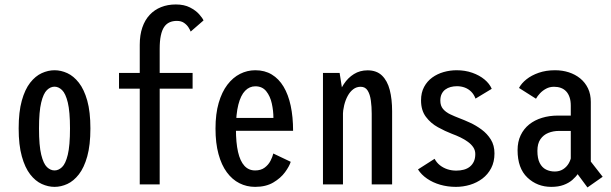

<svg xmlns="http://www.w3.org/2000/svg" viewBox="-20 -827 2740 861"><path d="M224.6 11Q196 11 167.3 -2Q138.6 -15.1 115.3 -45.1Q92 -75.1 77.9 -125.8Q63.7 -176.4 63.7 -251Q63.7 -325.6 77.8 -375.9Q91.8 -426.1 115.2 -456Q138.6 -485.9 167.2 -499Q195.8 -512 224.6 -512Q253.4 -512 281.9 -499Q310.3 -485.9 333.7 -456Q357.1 -426.1 371.3 -375.9Q385.4 -325.6 385.4 -251Q385.4 -176.4 371.3 -125.8Q357.1 -75.1 333.7 -45.1Q310.3 -15.1 281.9 -2Q253.4 11 224.6 11ZM224.6 -62.7Q242.4 -62.7 258.2 -77.6Q274.1 -92.6 284 -133.2Q293.9 -173.8 293.9 -251Q293.9 -326.9 284 -367.4Q274.1 -407.9 258.2 -423.1Q242.4 -438.3 224.6 -438.3Q206.3 -438.3 190.5 -423.1Q174.6 -407.9 164.8 -367.4Q154.9 -326.9 154.9 -251Q154.9 -173.8 164.9 -133.2Q174.9 -92.6 190.7 -77.6Q206.5 -62.7 224.6 -62.7Z M513.7 -500H843.7V-429.4H513.7ZM768.3 -807Q805.8 -807 831.9 -793.6Q858.1 -780.1 873.1 -763.1Q888.1 -746.1 892.7 -735.4L835.1 -685.4Q832.2 -693.3 825 -704.5Q817.8 -715.8 805.2 -724.5Q792.6 -733.3 773.1 -733.3Q754.6 -733.3 740.2 -726.8Q725.7 -720.2 716 -705.9Q706.3 -691.5 701.2 -667.4Q696.1 -643.3 696.1 -608.1V0H606.7V-626Q606.7 -670.1 618.3 -703.8Q629.9 -737.6 651.3 -760.4Q672.7 -783.3 702.4 -795.1Q732.1 -807 768.3 -807Z M1020.4 -298.1H1206.1Q1206.1 -330 1198.9 -362.9Q1191.6 -395.8 1173.9 -417.9Q1156.1 -440 1125.1 -440Q1098.7 -440 1079.2 -419.9Q1059.6 -399.9 1048.8 -357.6Q1038 -315.4 1038 -248.9Q1038 -187.1 1047.4 -145.7Q1056.9 -104.3 1076 -83.5Q1095.1 -62.7 1124.1 -62.7Q1149.9 -62.7 1166.7 -75.2Q1183.5 -87.7 1192.8 -105.5Q1202 -123.2 1205.6 -138.6L1283.7 -101.4Q1277.4 -81 1258.1 -54.7Q1238.9 -28.4 1205.7 -8.7Q1172.4 11 1124.1 11Q1086.1 11 1053.7 -5.4Q1021.3 -21.7 997.2 -54.4Q973.1 -87 959.8 -136.1Q946.4 -185.1 946.4 -250.6Q946.4 -316.3 960.6 -365.4Q974.8 -414.4 999.6 -447Q1024.5 -479.6 1056.7 -495.8Q1088.9 -512 1125 -512Q1167.1 -512 1198.7 -492.9Q1230.4 -473.8 1251.6 -438.4Q1272.9 -402.9 1283.6 -352.8Q1294.3 -302.6 1294.3 -240.4H1020.4Z M1428.3 0Q1428.3 -109 1428.3 -184Q1428.3 -259 1428.3 -308Q1428.3 -357 1428.3 -387.2Q1428.3 -417.5 1428.3 -436Q1428.3 -454.5 1428.3 -468.8Q1428.3 -483 1428.3 -500H1503L1518 -404.1V0ZM1646.9 0V-317.1Q1646.9 -348.3 1643.1 -375.9Q1639.4 -403.6 1628.8 -420.7Q1618.2 -437.9 1597.2 -437.9Q1578.7 -437.9 1564.2 -426.9Q1549.6 -415.9 1539.4 -397.2Q1529.2 -378.6 1523.5 -355.4Q1517.8 -332.2 1517.2 -308L1483.4 -312.3Q1483.6 -350.3 1493.4 -385.9Q1503.1 -421.6 1521.8 -449.9Q1540.4 -478.3 1567.2 -494.9Q1594 -511.6 1628.4 -511.6Q1668.9 -511.6 1693 -488.2Q1717.1 -464.9 1727.8 -423.7Q1738.4 -382.4 1738.4 -328V0Z M2024.4 11Q1987.3 11 1954.1 1.4Q1920.9 -8.2 1895.2 -25.9Q1869.4 -43.5 1854.4 -67.3L1928.9 -114.9Q1937.6 -98.1 1952.4 -86.2Q1967.3 -74.4 1986.1 -68.1Q2005 -61.9 2025.9 -61.9Q2044.1 -61.9 2059.8 -66.1Q2075.5 -70.3 2087 -79.5Q2098.4 -88.7 2104.9 -102.7Q2111.4 -116.6 2111.4 -136.1Q2111.4 -152.9 2102.4 -166.5Q2093.3 -180.1 2078 -191.1Q2062.8 -202.2 2044.4 -211Q2025.9 -219.9 2007.4 -226.6Q1976.1 -238.6 1943.9 -256.4Q1911.6 -274.1 1889.9 -303.1Q1868.1 -332.1 1868.1 -376.9Q1868.1 -411.9 1881.9 -437.4Q1895.6 -462.8 1918.4 -479.4Q1941.3 -495.9 1969.8 -504Q1998.2 -512 2027.7 -512Q2065.7 -512 2097.9 -500.7Q2130.1 -489.4 2152.8 -470.5Q2175.5 -451.6 2185.1 -428.7L2112.4 -384.8Q2105.4 -403.6 2093 -415.9Q2080.6 -428.2 2064.3 -434.3Q2047.9 -440.4 2029.2 -440.4Q2014.2 -440.4 2000.7 -436.8Q1987.2 -433.1 1976.8 -425.4Q1966.4 -417.6 1960.5 -405.4Q1954.6 -393.1 1954.6 -375.8Q1954.6 -352.6 1966.9 -338.2Q1979.3 -323.7 1999 -314.4Q2018.8 -305 2040.1 -296.9Q2061 -289.1 2087.8 -276.8Q2114.6 -264.6 2139.6 -246.1Q2164.7 -227.6 2181.1 -201.4Q2197.4 -175.1 2197.4 -139.1Q2197.4 -101.4 2182.7 -73.1Q2167.9 -44.8 2143.2 -26.1Q2118.4 -7.5 2087.6 1.8Q2056.8 11 2024.4 11Z M2614.4 13.6 2548.4 -75.6 2600 -140.1 2682.6 -34.3ZM2542.6 -131.6 2588.1 -78.7Q2582.9 -64.9 2572.6 -49.3Q2562.4 -33.7 2546.4 -19.9Q2530.4 -6.1 2507.2 2.4Q2484 11 2452.3 11Q2389 11 2345 -30.8Q2301 -72.5 2301 -153.6Q2301 -191.6 2314.9 -220.5Q2328.7 -249.4 2353.1 -269Q2377.6 -288.6 2410.6 -298.6Q2443.6 -308.7 2481.6 -308.7H2550.8V-239.9H2486.4Q2460.9 -239.9 2438.9 -231Q2416.9 -222.2 2403.4 -202.6Q2389.9 -183 2389.9 -150.6Q2389.9 -116.4 2400.3 -96Q2410.7 -75.6 2428.4 -66.8Q2446 -57.9 2467.7 -57.9Q2489.2 -57.9 2505.2 -68.1Q2521.2 -78.3 2530.8 -95.1Q2540.4 -111.9 2542.6 -131.6ZM2469.1 -512Q2501.9 -512 2530.6 -502.8Q2559.4 -493.5 2581.8 -475.4Q2604.1 -457.2 2616.8 -430.8Q2629.4 -404.3 2629.4 -369.9V-77.4L2539.6 -94.1V-353.3Q2539.6 -375.1 2534 -391.2Q2528.5 -407.3 2518.6 -417.6Q2508.8 -427.9 2495 -432.9Q2481.3 -437.9 2464.6 -437.9Q2444.9 -437.9 2429.1 -429.4Q2413.2 -420.9 2401.7 -408.6Q2390.1 -396.4 2383.6 -384.3L2307.4 -432.6Q2318.2 -453.3 2340.9 -471.4Q2363.5 -489.4 2396 -500.7Q2428.6 -512 2469.1 -512Z"/></svg>

Font: League Mono Thin Condensed
Style: Regular
Weight: 100
Width: 1
Designer: Tyler Finck
Foundry: The League of Moveable Type / Tyler Finck
Version: Version 2.300;RELEASE